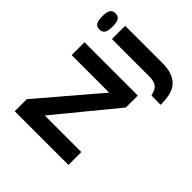

<svg xmlns="http://www.w3.org/2000/svg" viewBox="-153 -1163 1783 1783"><g transform="rotate(-45 738.5 -271.5)"><path d="M105 0V-705H263L847 -207V-700H1016V0H859L274 -480V0ZM1303 -618Q1245 -618 1221 -634.5Q1197 -651 1197 -686Q1197 -721 1220.5 -737.5Q1244 -754 1303 -754Q1362 -754 1386 -737.5Q1410 -721 1410 -686Q1410 -651 1386 -634.5Q1362 -618 1303 -618ZM1391 -541V-49Q1391 65 1341.5 130Q1292 195 1184 206Q1168 209 1144.5 209.5Q1121 210 1105 211L1106 89Q1117 87 1128 82Q1174 72 1195.5 40.5Q1217 9 1217 -53V-541Z"/></g></svg>

Font: Georama ExtraExtended SemiBold
Style: Regular
Weight: 600
Width: 8
Designer: Jean-Baptiste Levee
Foundry: Production Type
Version: Version 1.000